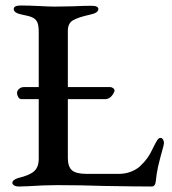

<svg xmlns="http://www.w3.org/2000/svg" viewBox="-20 -674 625 699"><path d="M577 -153Q577 -150 576 -147.5Q575 -145 575 -142Q561 -92 555.5 -67.5Q550 -43 547 -13Q545 5 532 5Q480 5 360 3Q272 0 188 0Q141 0 81 4L50 5Q38 5 31.5 1Q25 -3 25 -8Q25 -19 46 -26Q86 -35 103.5 -50Q121 -65 121 -96V-313H58Q51 -313 46.5 -320.5Q42 -328 42 -335Q42 -344 49.5 -350.5Q57 -357 67 -357H121V-557Q121 -581 116 -592.5Q111 -604 99 -610Q87 -616 59 -621Q30 -627 30 -641Q30 -654 56 -654Q83 -654 123 -652Q159 -650 179 -650L243 -651Q287 -653 313 -653Q338 -653 338 -641Q338 -627 309 -621Q264 -611 245.5 -600Q227 -589 227 -562V-357H381Q387 -357 392 -353Q397 -349 397 -343L396 -340Q384 -313 362 -313H227V-99Q227 -68 241.5 -54.5Q256 -41 296 -41H412Q436 -41 455.5 -48.5Q475 -56 488 -67Q506 -84 517 -99.5Q528 -115 540 -141Q548 -157 553 -164.5Q558 -172 564 -172Q570 -172 573.5 -166Q577 -160 577 -153Z"/></svg>

Font: EB Garamond Medium
Style: Regular
Weight: 500
Designer: Georg Duffner and Octavio Pardo
Foundry: Georg Duffner
Version: Version 1.000